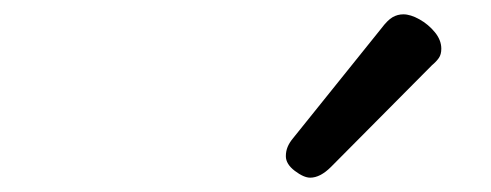

<svg xmlns="http://www.w3.org/2000/svg" viewBox="-20 -864 685 268"><path d="M413 -616Q404 -616 391.5 -625.5Q379 -635 379 -646Q379 -653 381.5 -659Q384 -665 389 -671L512 -824Q521 -836 528 -840Q535 -844 543 -844Q553 -844 565.5 -837Q578 -830 587 -819Q596 -808 596 -796Q596 -788 592.5 -783Q589 -778 583 -773L442 -631Q427 -616 413 -616Z"/></svg>

Font: Playwrite AU TAS
Style: Regular
Weight: 400
Designer: Veronika Burian, José Scaglione
Foundry: TypeTogether
Version: Version 1.002